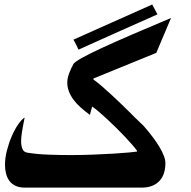

<svg xmlns="http://www.w3.org/2000/svg" viewBox="-20 -877 858 861"><path d="M686 -812.5 507.8 -733.4Q463.4 -712.9 419.9 -693.8Q376.5 -674.8 332 -654.3Q329.6 -659.7 326.9 -665.3Q324.2 -670.9 321.8 -675.8Q319.3 -680.2 315.4 -687.7Q311.5 -695.3 309.6 -699.2Q368.2 -725.6 426.3 -751.5Q484.4 -777.3 542.5 -803.2Q573.2 -816.9 602.8 -830.1Q632.3 -843.3 662.6 -856.9ZM102.5 -192.4Q144.5 -185.5 194.6 -183.6Q244.6 -181.6 296.4 -181.6Q347.2 -181.6 397 -183.6Q446.8 -185.5 487.8 -188Q528.8 -190.4 557.4 -193.1Q585.9 -195.8 594.7 -197.3V-200.7Q586.4 -212.4 571.8 -229.2Q557.1 -246.1 538.8 -265.4Q520.5 -284.7 500 -304.9Q479.5 -325.2 459.7 -343.5Q439.9 -361.8 422.6 -376.5Q405.3 -391.1 393.1 -399.4V-398.4Q390.6 -389.6 387.7 -379.2Q384.8 -368.7 383.3 -361.8Q360.4 -378.4 341.6 -395.3Q322.8 -412.1 309.6 -429.9Q296.4 -447.8 289.1 -466.8Q281.7 -485.8 281.7 -506.8Q281.7 -525.4 289.8 -547.6Q297.9 -569.8 310.1 -591.3Q325.7 -610.4 435.8 -661.4Q545.9 -712.4 747.1 -796.4Q744.6 -791 737.8 -774.9Q731 -758.8 722.7 -739Q714.4 -719.2 705.6 -698.7Q696.8 -678.2 690.9 -663.6Q687.5 -656.2 684.8 -649.7Q682.1 -643.1 681.2 -640.1L398.9 -524.9V-520.5Q417.5 -507.3 438.7 -488.8Q460 -470.2 482.2 -449.7Q504.4 -429.2 526.4 -408Q548.3 -386.7 567.4 -367.7L582.5 -352.5Q604.5 -331.1 624 -312.5Q646 -287.6 663.8 -263.9Q681.6 -240.2 694.6 -218.8Q707.5 -197.3 714.6 -178.7Q721.7 -160.2 721.7 -146Q721.7 -123.5 716.1 -103.5Q710.4 -83.5 697.5 -68.4Q684.6 -53.2 664.1 -44.4Q643.6 -35.6 613.8 -35.6H91.8Q67.4 -35.6 50.3 -43.5Q33.2 -51.3 22.7 -65.2Q12.2 -79.1 7.3 -97.7Q2.4 -116.2 2.4 -137.2Q2.4 -169.4 11.5 -203.9Q20.5 -238.3 33.7 -268.3Q46.9 -298.3 62.3 -320.3Q77.6 -342.3 90.3 -349.6Q89.8 -345.7 88.4 -338.4Q86.9 -331.1 85.4 -323.7Q84 -314.9 82 -304.9Q80.1 -294.9 78.4 -284.2Q76.7 -273.4 75.7 -263.2Q74.7 -252.9 74.7 -244.1Q74.7 -222.7 80.8 -208.7Q86.9 -194.8 102.5 -192.4Z"/></svg>

Font: XB Khoramshahr
Style: Bold
Weight: 700
Designer: Behnam
Foundry: Irmug
Version: Version 8.005 2009